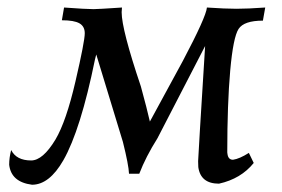

<svg xmlns="http://www.w3.org/2000/svg" viewBox="-20 -494 764 521"><path d="M66.9 7.3Q10.3 0 4.9 -46.9Q4.9 -66.4 10.3 -86.9Q24.4 -58.6 64.5 -58.6Q96.2 -58.6 130.4 -115.2Q159.7 -164.6 184.8 -273.2Q210 -381.8 210 -403.8Q210 -422.4 195.6 -430.7Q181.2 -439 147.9 -439L153.8 -473.6Q213.9 -469.2 233.9 -469.2Q245.6 -469.2 311 -473.6L310.1 -460.9Q310.1 -414.1 362.3 -259.3Q378.9 -198.7 386.7 -164.1L476.1 -328.6Q539.1 -447.8 541.5 -473.6Q591.3 -470.2 621.6 -470.2Q652.3 -470.2 699.7 -473.6L693.4 -438Q642.1 -438 627.4 -415.5Q612.8 -393.1 604.7 -302.5Q596.7 -211.9 596.7 -80.6L597.2 -76.7Q599.1 -60.5 612.3 -60.5Q629.9 -63 655.3 -79.1L668.5 -51.8Q633.8 -8.8 574.2 4.4Q524.4 4.4 518.1 -40.5L517.6 -56.6Q518.1 -73.2 536.6 -369.1L407.2 -118.7Q375.5 -68.4 357.9 -22.5H330.1Q329.1 -46.4 313.5 -108.9L241.2 -346.2L237.8 -333Q198.7 -141.1 151.9 -59.1Q113.8 7.3 66.9 7.3Z"/></svg>

Font: Kelvinch
Style: Italic
Weight: 400
Italic angle: -10°
Designer: Paul James Miller
Foundry: High-Logic / Made with FontCreator
Version: Version 3.40;July 22, 2017;FontCreator 11.0.0.2388 64-bit